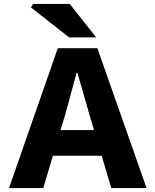

<svg xmlns="http://www.w3.org/2000/svg" viewBox="-20 -960 791 980"><path d="M275 -714H477L728 0H548L499 -165H250L201 0H26ZM138 -922 149 -940H336L471 -769H333ZM460 -296 441 -359 375 -589H371L347 -500Q319 -395 308 -359L289 -296Z"/></svg>

Font: Nebula Sans Bold
Style: Regular
Weight: 700
Designer: Paul D. Hunt for Adobe (as Source Sans)
Foundry: Nebula Entertainment & Broadcasting LLC
Version: Version 1.010